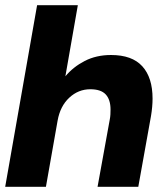

<svg xmlns="http://www.w3.org/2000/svg" viewBox="-27 -720 627 740"><path d="M-7 0 116 -700H273L225 -426Q255 -462 299.5 -485Q344 -508 401 -508Q482 -508 521.5 -464.5Q561 -421 561 -340Q561 -309 555 -273L506 0H349L396 -259Q398 -269 398.5 -278.5Q399 -288 399 -298Q399 -336 380.5 -356Q362 -376 321 -376Q275 -376 240 -343.5Q205 -311 195 -255L150 0Z"/></svg>

Font: Rethink Sans ExtraBold
Style: Italic
Weight: 800
Italic angle: -10°
Designer: The Rethink Sans project authors (Hans Thiessen). DM Sans designed by Colophon Foundry.
Foundry: Rethink Communications LLC
Version: Version 1.001